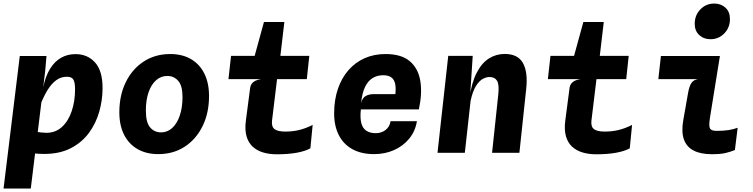

<svg xmlns="http://www.w3.org/2000/svg" viewBox="-25 -861 4245 1082"><path d="M223.5 6.5Q198.5 6.5 160.5 3.2Q122.5 0 85.5 -5.5Q48.5 -11 26.5 -18L137 -128Q149 -123.5 168 -120Q187 -116.5 206 -114.5Q225 -112.5 236 -112.5Q288.5 -112.5 324.8 -146.2Q361 -180 379.5 -236Q398 -292 398 -357.5Q398 -397.5 388.2 -413Q378.5 -428.5 352 -428.5Q318 -428.5 291.5 -408.8Q265 -389 244.5 -356Q224 -323 207.5 -283.5L197 -320L218.5 -369Q231.5 -432 257.2 -473.5Q283 -515 319.2 -535.5Q355.5 -556 400.5 -556Q468 -556 510.5 -509.2Q553 -462.5 553 -364.5Q553 -298 534.5 -232.2Q516 -166.5 476.5 -112.5Q437 -58.5 374.2 -26Q311.5 6.5 223.5 6.5ZM-5 201.5 86.5 -545.5H237L229.5 -459L191 -144L179 -47.5L173 0.5L148.5 201.5Z M867 7.5Q799 7.5 749.8 -21Q700.5 -49.5 674 -102.2Q647.5 -155 647.5 -228Q647.5 -324 684 -398.2Q720.5 -472.5 785.2 -514.5Q850 -556.5 934 -556.5Q1003 -556.5 1052 -527.5Q1101 -498.5 1127 -445.5Q1153 -392.5 1153 -320Q1153 -224 1116.5 -150Q1080 -76 1015.8 -34.2Q951.5 7.5 867 7.5ZM883 -115Q918.5 -115 945.8 -140Q973 -165 988.2 -210Q1003.5 -255 1003.5 -315Q1003.5 -378 979.2 -405.5Q955 -433 918 -433Q882 -433 854.8 -409Q827.5 -385 812.2 -341Q797 -297 797 -237.5Q797 -171 821 -143Q845 -115 883 -115Z M1534.5 8.5Q1492.5 8.5 1457.5 -2Q1422.5 -12.5 1398.5 -35Q1374.5 -57.5 1364.2 -93.5Q1354 -129.5 1360.5 -180.5L1385 -368Q1387 -380.5 1394.5 -390.2Q1402 -400 1415 -406.2Q1428 -412.5 1446.5 -415L1406.5 -524L1408.5 -540.5L1462.5 -737H1577.5L1550 -503L1540.5 -449.5L1508 -181.5Q1504 -146.5 1522.8 -133Q1541.5 -119.5 1582.5 -119.5Q1624 -119.5 1660.5 -128.2Q1697 -137 1737 -157L1724 -25Q1695 -9 1647 -0.2Q1599 8.5 1534.5 8.5ZM1262.5 -415 1277 -546H1718L1704 -415Z M2083 7.5Q2010.5 7.5 1960 -20.8Q1909.5 -49 1883.5 -101.2Q1857.5 -153.5 1858 -224.5Q1858.5 -300 1879.5 -361Q1900.5 -422 1938.8 -465.8Q1977 -509.5 2030 -533Q2083 -556.5 2147.5 -556.5Q2237.5 -556.5 2285 -515.5Q2332.5 -474.5 2343.8 -404Q2355 -333.5 2335.5 -244.5H2008.5Q2003.5 -196.5 2011.2 -167Q2019 -137.5 2039.8 -124Q2060.5 -110.5 2093 -110.5Q2124 -110.5 2147.5 -128.2Q2171 -146 2176 -178H2324.5Q2315.5 -122 2281.5 -80.2Q2247.5 -38.5 2196.2 -15.5Q2145 7.5 2083 7.5ZM2010 -280.5Q2017.5 -310 2036.2 -320.2Q2055 -330.5 2080 -330.5H2203Q2207 -366.5 2201.5 -390Q2196 -413.5 2179.8 -425.2Q2163.5 -437 2134 -437Q2100.5 -437 2074.5 -421Q2048.5 -405 2032 -370.5Q2015.5 -336 2010 -280.5Z M2440.5 0 2501 -546H2639L2621 -271L2619.5 -302.5Q2632.5 -395.5 2661.5 -451.2Q2690.5 -507 2731 -532Q2771.5 -557 2819 -557Q2893.5 -557 2922 -505.8Q2950.5 -454.5 2940.5 -361.5L2902 0H2748L2783 -328.5Q2789 -385 2776 -406Q2763 -427 2732.5 -427Q2716 -427 2696 -416.5Q2676 -406 2657.5 -377Q2639 -348 2627 -293L2594.5 0Z M3334.5 8.5Q3292.5 8.5 3257.5 -2Q3222.5 -12.5 3198.5 -35Q3174.5 -57.5 3164.2 -93.5Q3154 -129.5 3160.5 -180.5L3185 -368Q3187 -380.5 3194.5 -390.2Q3202 -400 3215 -406.2Q3228 -412.5 3246.5 -415L3206.5 -524L3208.5 -540.5L3262.5 -737H3377.5L3350 -503L3340.5 -449.5L3308 -181.5Q3304 -146.5 3322.8 -133Q3341.5 -119.5 3382.5 -119.5Q3424 -119.5 3460.5 -128.2Q3497 -137 3537 -157L3524 -25Q3495 -9 3447 -0.2Q3399 8.5 3334.5 8.5ZM3062.5 -415 3077 -546H3518L3504 -415Z M3979 -640Q3941 -640 3915.5 -663.5Q3890 -687 3890 -727Q3890 -775 3921.8 -808Q3953.5 -841 4000 -841Q4038 -841 4063.2 -817.8Q4088.5 -794.5 4088.5 -753.5Q4088.5 -705.5 4056.8 -672.8Q4025 -640 3979 -640ZM3986 8Q3924.5 8 3884.5 -12.2Q3844.5 -32.5 3829.2 -75Q3814 -117.5 3825.5 -183.5L3853 -339.5Q3860 -378 3872.5 -394.8Q3885 -411.5 3908 -415H3685L3699.5 -545.5H4032L3976 -198Q3968.5 -151 3976 -137.2Q3983.5 -123.5 4013 -123.5Q4053 -123.5 4080.2 -127.8Q4107.5 -132 4132 -141L4116.5 -15.5Q4089.5 -4.5 4061.5 1.8Q4033.5 8 3986 8Z"/></svg>

Font: Spline Sans Mono
Style: Bold Italic
Weight: 700
Italic angle: -4°
Monospace: yes
Version: Version 1.004